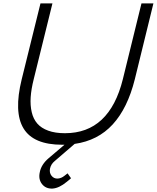

<svg xmlns="http://www.w3.org/2000/svg" viewBox="-20 -830 910 1114"><path d="M870.1 -810.1 762.2 -370.1Q720.2 -202.1 634 -108.2Q547.9 -14.2 413.1 4.9L297.9 104Q275.4 122.1 270 148.9Q265.6 172.9 279.1 189.9Q292.5 207 314.9 206.1Q335.9 204.6 354 189.9Q362.3 183.6 372.1 175.8L392.1 204.1Q388.7 207 381.6 213.4Q374.5 219.7 367.2 225.1Q323.2 261.7 284.2 264.2Q245.1 265.6 223.4 237.5Q201.7 209.5 210.9 168.9Q219.7 124 262.2 87.9L354 9.8H340.8Q173.8 9.8 116.5 -85Q59.1 -179.7 106 -370.1L214.8 -810.1H284.2L175.8 -371.1Q161.1 -313 158 -265.9Q154.8 -218.8 164.1 -179.2Q173.3 -139.6 196.5 -113Q219.7 -86.4 260 -71.8Q300.3 -57.1 356.9 -57.1Q615.2 -57.1 692.9 -371.1L800.8 -810.1Z"/></svg>

Font: Sinkin Sans 300 Light Italic
Style: Regular
Weight: 300
Italic angle: -112°
Designer: Keith Bates
Foundry: K-Type
Version: Sinkin Sans (version 1.0)  by Keith Bates   •   © 2014   www